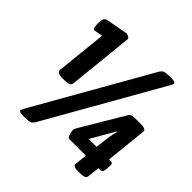

<svg xmlns="http://www.w3.org/2000/svg" viewBox="-180 -864 1031 1031"><g transform="rotate(45 335.0 -349.0)"><path d="M141 -289Q97 -289 100 -313L130 -601L81 -592Q73 -592 70 -604Q67 -616 67 -630Q67 -659 73 -668.5Q79 -678 90 -680L213 -703Q219 -703 230.5 -697.5Q242 -692 240 -681L202 -313Q201 -300 191 -294.5Q181 -289 156 -289ZM134 3Q103 3 103 -8Q103 -13 108 -22Q113 -31 122 -47L481 -678Q490 -693 500 -698Q510 -703 539 -703H554Q585 -703 585 -692Q585 -687 580 -678Q575 -669 566 -653L207 -22Q198 -7 188 -2Q178 3 149 3ZM555 5Q530 5 522.5 -0.5Q515 -6 516 -14L524 -84H398Q388 -84 382.5 -102.5Q377 -121 377 -134Q377 -138 378.5 -141.5Q380 -145 387 -157L530 -398Q536 -408 548 -410.5Q560 -413 588 -413H612Q652 -413 651 -394L626 -158H639Q649 -158 652 -152Q655 -146 654 -129L653 -113Q652 -84 632 -84H619L611 -14Q610 -3 598.5 1Q587 5 568 5ZM552 -292 549 -293 471 -158H531L537 -210Q538 -219 540.5 -236Q543 -253 546.5 -269.5Q550 -286 552 -292Z"/></g></svg>

Font: Asap Condensed Condensed Black
Style: Italic
Weight: 900
Width: 3
Italic angle: -6°
Designer: Pablo Cosgaya
Foundry: Omnibus-Type
Version: Version 3.001; ttfautohint (v1.8.4.7-5d5b)